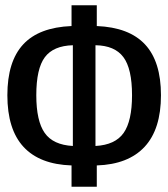

<svg xmlns="http://www.w3.org/2000/svg" viewBox="-20 -710 640 730"><path d="M348 -611Q471 -606 531.5 -541Q592 -476 592 -348Q592 -219 530 -152Q468 -85 348 -81V0H252V-81Q131 -85 69.5 -151.5Q8 -218 8 -348Q8 -476 68 -541Q128 -606 252 -611V-690H348ZM118 -348Q118 -250 150 -204.5Q182 -159 257 -155V-538Q183 -536 150.5 -492.5Q118 -449 118 -348ZM343 -155Q418 -159 450 -204.5Q482 -250 482 -348Q482 -449 449 -493Q416 -537 343 -538Z"/></svg>

Font: Fira Mono Medium
Style: Regular
Weight: 500
Designer: Carrois Corporate & Edenspiekermann AG
Foundry: Carrois Corporate GbR & Edenspiekermann AG
Version: Version 3.206